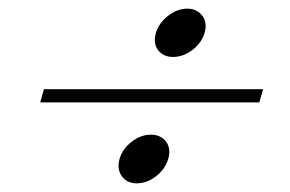

<svg xmlns="http://www.w3.org/2000/svg" viewBox="-20 -574 662 439"><path d="M407.7 -554.2Q426.8 -554.2 438.5 -542.7Q450.2 -531.2 450.2 -513.7Q450.2 -507.3 447.8 -499Q440.9 -475.6 419.9 -459.7Q398.9 -443.8 375.5 -443.8Q356.9 -443.8 345.5 -454.8Q334 -465.8 334 -483.4Q334 -490.2 336.4 -499Q343.3 -521.5 364.3 -537.8Q385.3 -554.2 407.7 -554.2ZM581.5 -370.1 572.8 -339.8H71.8L80.6 -370.1ZM324.7 -266.1Q343.8 -266.1 355.5 -254.9Q367.2 -243.7 367.2 -226.1Q367.2 -219.7 364.7 -210.9Q357.9 -187.5 336.9 -171.1Q315.9 -154.8 292.5 -154.8Q273.9 -154.8 262.5 -166.5Q251 -178.2 251 -195.8Q251 -202.1 253.4 -210.9Q260.3 -233.9 281.2 -250Q302.2 -266.1 324.7 -266.1Z"/></svg>

Font: TypoPRO Playfair Display SC
Style: Italic
Weight: 900
Italic angle: -14°
Designer: Claus Eggers Sørensen
Foundry: Claus Eggers Sørensen
Version: Version 1.004;PS 001.004;hotconv 1.0.70;makeotf.lib2.5.58329